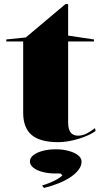

<svg xmlns="http://www.w3.org/2000/svg" viewBox="-20 -684 529 944"><path d="M267 15Q177 15 135.5 -20.5Q94 -56 94 -129V-480H11V-490L107 -500L302 -664H315V-509L442 -490V-480H315V-83Q315 -48 327.5 -32.5Q340 -17 363 -17Q386 -17 406 -27.5Q426 -38 447 -54L450 -40Q437 -30 415.5 -20Q394 -10 368 -2Q342 6 316 10.5Q290 15 267 15ZM196 240 187 228Q207 222 226.5 214Q246 206 262.5 196.5Q279 187 287 178L277 169H253Q218 169 189.5 161.5Q161 154 144 140.5Q127 127 127 110Q127 92 144.5 78.5Q162 65 191 57.5Q220 50 254 50Q289 50 318 58Q347 66 364 79.5Q381 93 381 111Q381 131 366.5 150.5Q352 170 326.5 187Q301 204 267.5 217.5Q234 231 196 240Z"/></svg>

Font: Kalnia SemiExpanded Medium
Style: Regular
Weight: 500
Width: 6
Designer: Frida Medrano
Foundry: Frida Medrano
Version: Version 1.105